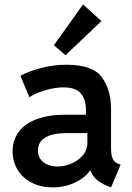

<svg xmlns="http://www.w3.org/2000/svg" viewBox="-20 -812 579 840"><path d="M35.2 -149.9Q35.2 -198.7 61.8 -234.9Q88.4 -271 140.4 -290.5Q192.4 -310.1 266.1 -310.1H356V-334.5Q356 -374 334.7 -401.9Q313.5 -429.7 257.3 -429.7Q220.7 -429.7 178.7 -417.5Q136.7 -405.3 108.9 -386.7L69.3 -480Q105 -500.5 159.9 -514.6Q214.8 -528.8 271.5 -528.8Q386.2 -528.8 426 -473.4Q465.8 -418 465.8 -336.4V-166Q465.8 -134.3 472.7 -118.2Q479.5 -102.1 497.1 -95.7L507.8 -91.8L465.8 7.8L450.7 2Q419.9 -10.3 400.6 -28.3Q381.3 -46.4 375.5 -66.4H374Q352.1 -34.2 307.6 -13.2Q263.2 7.8 210 7.8Q159.7 7.8 119.9 -12.2Q80.1 -32.2 57.6 -68.1Q35.2 -104 35.2 -149.9ZM232.4 -83.5Q259.8 -83.5 290 -95.5Q320.3 -107.4 341.3 -131.3Q362.3 -155.3 362.3 -189V-229.5H269Q210 -229.5 178 -210.2Q146 -190.9 146 -153.8Q146 -121.1 170.2 -102.3Q194.3 -83.5 232.4 -83.5ZM215.8 -614.3 343.3 -792.5 423.8 -719.7 266.6 -570.3Z"/></svg>

Font: Reddit Sans SemiBold
Style: Regular
Weight: 600
Designer: Stephen Hutchings
Foundry: Reddit
Version: Version 1.013